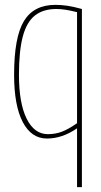

<svg xmlns="http://www.w3.org/2000/svg" viewBox="-20 -560 417 790"><path d="M317 -523V210H297V-32Q236 10 173 10Q109 10 73.5 -58Q38 -126 38 -252Q38 -407 78.5 -473.5Q119 -540 208 -540Q231 -540 256 -536.5Q281 -533 317 -523ZM297 -510Q269 -517 249 -520Q229 -523 212 -523Q158 -523 124 -496.5Q90 -470 74 -410.5Q58 -351 58 -252Q58 -136 89.5 -72Q121 -8 177 -8Q208 -8 234.5 -18Q261 -28 297 -53Z"/></svg>

Font: Georama SemiCondensed Thin
Style: Regular
Weight: 100
Width: 4
Designer: Jean-Baptiste Levee
Foundry: Production Type
Version: Version 1.000